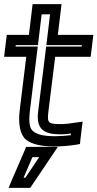

<svg xmlns="http://www.w3.org/2000/svg" viewBox="-22 -679 475 936"><path d="M214 -136 247 -402H395H420L423 -427L430 -484L433 -509H408H260L275 -634L278 -659H253H162H137L134 -634L119 -509H36H11L8 -484L1 -427L-2 -402H23H106L74 -141C66 -74 76 -22 105 2C132 24 180 35 240 35C277 35 313 32 346 27L368 23L370 2L377 -57L381 -86L352 -82C314 -76 292 -74 283 -74C212 -74 207 -77 214 -136ZM164 -136C153 -47 193 -24 276 -24C285 -24 301 -25 324 -28L323 -20C298 -17 273 -15 246 -15C192 -15 159 -23 140 -39C122 -53 117 -82 124 -141L159 -427L162 -452H137H54L55 -459H138H163L166 -484L181 -609H222L207 -484L204 -459H229H377L376 -452H228H203L200 -427L164 -136ZM218 37H124H105L98 55L33 205L20 237H53H110H125L134 224L235 74L260 37H218ZM169 87 102 187H93L136 87H169Z"/></svg>

Font: Gamestation Display Outline
Style: Italic
Weight: 400
Designer: Jonas Hecksher
Foundry: Jonas Hecksher, Playtypeª, e-types AS
Version: Version 1.003